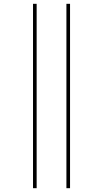

<svg xmlns="http://www.w3.org/2000/svg" viewBox="-20 -843 540 1006"><path d="M328 143V-823H347V143ZM153 143V-823H172V143Z"/></svg>

Font: Iosevka Term Curly Thin
Style: Regular
Weight: 100
Designer: Belleve Invis
Foundry: Belleve Invis
Version: Version 32.3.0